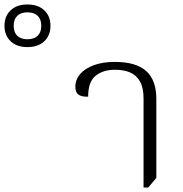

<svg xmlns="http://www.w3.org/2000/svg" viewBox="-315 -831 815 856"><path d="M325 5V-392Q325 -440 309 -468Q293 -496 265 -508Q237 -520 198 -520Q144 -520 111 -493Q78 -466 78 -400Q49 -399 35 -409Q21 -419 21 -444Q21 -476 42.5 -501Q64 -526 103.5 -540.5Q143 -555 197 -555Q291 -555 336.5 -514.5Q382 -474 382 -390V-38L346 5ZM-193 -621Q-240 -621 -267.5 -647Q-295 -673 -295 -716Q-295 -759 -267.5 -785Q-240 -811 -193 -811Q-145 -811 -117.5 -785Q-90 -759 -90 -716Q-90 -673 -117.5 -647Q-145 -621 -193 -621ZM-193 -656Q-163 -656 -147 -671.5Q-131 -687 -131 -716Q-131 -745 -147 -760.5Q-163 -776 -193 -776Q-222 -776 -238 -760.5Q-254 -745 -254 -716Q-254 -687 -238 -671.5Q-222 -656 -193 -656Z"/></svg>

Font: Noto Serif Thai Light
Style: Regular
Weight: 300
Version: Version 2.001